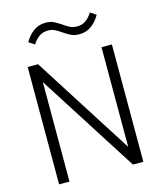

<svg xmlns="http://www.w3.org/2000/svg" viewBox="-140 -1085 995 1185"><g transform="rotate(-15 357.5 -492.5)"><path d="M88.2 0V-750H154.5L560 -113.2V-750H626.4V0H560L154.5 -635.9V0ZM131.4 -896.4Q153.6 -936.4 187 -960.9Q220.5 -985.5 265 -985.5Q296.4 -985.5 318.6 -974.1Q340.9 -962.7 360.5 -949.1Q380 -935.5 400.2 -924.1Q420.5 -912.7 447.7 -912.7Q481.8 -912.7 505.9 -930.7Q530 -948.6 545.9 -975.5L583.2 -951.4Q560.9 -911.4 527.5 -886.8Q494.1 -862.3 449.5 -862.3Q418.2 -862.3 395.9 -873.6Q373.6 -885 354.1 -898.6Q334.5 -912.3 314.3 -923.6Q294.1 -935 266.8 -935Q232.7 -935 208.6 -917Q184.5 -899.1 168.6 -872.3Z"/></g></svg>

Font: Spartan
Style: Regular
Weight: 400
Designer: Matt Bailey, Mirko Velimirovic
Foundry: Matt Bailey
Version: Version 1.005